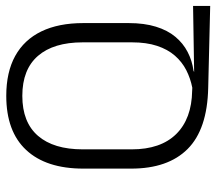

<svg xmlns="http://www.w3.org/2000/svg" viewBox="-60 -630 707 628"><g transform="rotate(-90 294.0 -316.5)"><path d="M588 17 320 10.5Q184.5 7.5 120.2 -56.8Q56 -121 56 -241.5V-398Q56 -519.5 116.8 -584.8Q177.5 -650 294 -650Q371.5 -650 424.5 -620.8Q477.5 -591.5 504.8 -535.2Q532 -479 532 -398V-249.5Q532 -198.5 520.2 -160.5Q508.5 -122.5 487.2 -97Q466 -71.5 437.5 -56.8Q409 -42 376 -37.5L372 -35.5L588 -39ZM310.5 -42 320.5 -41.5Q351 -47.5 378 -61.2Q405 -75 425.5 -98.5Q446 -122 457.5 -156.8Q469 -191.5 469 -239V-400Q469 -495 424.8 -546.2Q380.5 -597.5 294 -597.5Q207.5 -597.5 163.2 -546.2Q119 -495 119 -400V-239.5Q119 -145 169 -94.2Q219 -43.5 310.5 -42Z"/></g></svg>

Font: Anek Telugu Light
Style: Regular
Weight: 300
Version: Version 1.003